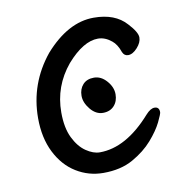

<svg xmlns="http://www.w3.org/2000/svg" viewBox="-64 -555 628 641"><g transform="rotate(-10 250.0 -234.0)"><path d="M236.8 23.9Q187 23.9 145 -2Q103 -27.8 78.1 -77.4Q53.2 -127 53.2 -193.8Q53.2 -311 127.9 -402.8Q207 -492.2 293.9 -492.2Q366.2 -492.2 403.8 -450.2Q433.1 -418.9 433.1 -400.9Q433.1 -383.8 417.5 -366.5Q401.9 -349.1 386.2 -349.1Q373 -349.1 367.2 -362.8Q357.9 -390.1 341.8 -402.8Q319.8 -420.9 295.9 -420.9Q246.1 -420.9 189.9 -356.9Q132.8 -288.1 132.8 -199.2Q132.8 -147 149.4 -113Q166 -79.1 190.4 -62.5Q214.8 -45.9 236.8 -45.9Q326.2 -45.9 412.1 -143.1Q428.2 -161.1 441.9 -161.1Q458 -161.1 458 -143.1Q458 -137.2 445.1 -110.6Q432.1 -84 405.5 -53.5Q378.9 -22.9 337.4 0.5Q295.9 23.9 236.8 23.9ZM270 -173.8Q246.1 -173.8 227.5 -196.5Q209 -219.2 209 -242.2Q209 -265.1 222.4 -280Q235.8 -294.9 260 -294.9Q284.2 -294.9 303 -273.4Q321.8 -252 321.8 -228Q321.8 -204.1 307.9 -189Q293.9 -173.8 270 -173.8Z"/></g></svg>

Font: LXGW WenKai Mono GB Screen
Style: Regular
Weight: 400
Monospace: yes
Designer: LXGW / Fontworks Inc.
Foundry: LXGW / Fontworks Inc.
Version: Version 1.510;January 18,2025